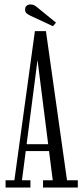

<svg xmlns="http://www.w3.org/2000/svg" viewBox="-20 -841 372 861"><path d="M5 0V-32.5H44.5L136.5 -701.5H186L280.5 -32.5H329V0H173V-32.5H216.5L148.5 -570H148L78.5 -32.5H116.5V0ZM83.5 -163.5V-194.5H211.5V-163.5ZM217.5 -723.5 118.5 -769.5Q106 -775.5 99.2 -781.2Q92.5 -787 92.5 -799Q92.5 -809.5 99.5 -815.2Q106.5 -821 117 -821Q126.5 -821 133.2 -817.5Q140 -814 147 -808L231 -739.5Z"/></svg>

Font: Imbue Thin 10pt Light
Style: Regular
Weight: 300
Version: Version 1.102